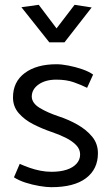

<svg xmlns="http://www.w3.org/2000/svg" viewBox="-20 -765 460 798"><path d="M38 -28Q58 -15 86 -6Q114 3 143.5 8Q173 13 193 13Q288 13 337.5 -24.5Q387 -62 387 -128Q387 -168 363 -197Q339 -226 302 -247Q265 -268 225 -281Q177 -297 145 -316.5Q113 -336 112 -363Q112 -394 140.5 -414Q169 -434 214 -434Q256 -434 287 -423Q318 -412 342 -400L367 -455Q349 -468 321 -477.5Q293 -487 264.5 -492.5Q236 -498 215 -498Q132 -498 83 -461.5Q34 -425 34 -360Q34 -322 58 -294.5Q82 -267 118.5 -248.5Q155 -230 193 -217Q226 -206 253 -192.5Q280 -179 296.5 -162Q313 -145 313 -123Q313 -101 298 -84.5Q283 -68 256.5 -59.5Q230 -51 194 -51Q171 -51 148 -55.5Q125 -60 103.5 -67.5Q82 -75 62 -84ZM215 -647 141 -745 69 -735 185 -589H248L361 -734L290 -745Z"/></svg>

Font: Catamaran
Style: Regular
Weight: 400
Designer: Pria Ravichandran
Version: Version 2.000